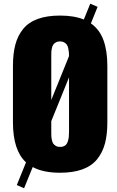

<svg xmlns="http://www.w3.org/2000/svg" viewBox="-20 -905 621 1020"><path d="M252.4 -374 346.7 -606.9Q346.7 -619.1 345.9 -628.2Q345.2 -637.2 342.5 -648.9Q339.8 -660.6 335 -667.7Q330.1 -674.8 320.8 -679.9Q311.5 -685.1 298.8 -685.1Q285.6 -685.1 276.4 -679.7Q267.1 -674.3 262.5 -667.2Q257.8 -660.2 255.4 -647.7Q252.9 -635.3 252.7 -627.2Q252.4 -619.1 252.4 -605ZM298.8 -124.5Q314.9 -124.5 325.2 -131.6Q335.4 -138.7 339.8 -152.3Q344.2 -166 345.5 -177.2Q346.7 -188.5 346.7 -205.1V-494.1L252.4 -261.2V-205.1Q252.4 -191.4 252.7 -183.1Q252.9 -174.8 255.4 -162.4Q257.8 -149.9 262.5 -142.8Q267.1 -135.7 276.4 -130.1Q285.6 -124.5 298.8 -124.5ZM107.9 95.2 69.3 78.1 118.2 -42.5Q48.8 -106 48.8 -255.4V-554.2Q48.8 -619.6 61.5 -667.7Q74.2 -715.8 103 -751.2Q131.8 -786.6 180.7 -804.4Q229.5 -822.3 298.8 -822.3Q374 -822.3 425.3 -801.3L459.5 -885.3L498.5 -868.7L462.9 -780.8Q508.8 -748.5 529.5 -692.1Q550.3 -635.7 550.3 -554.2V-255.4Q550.3 -189.9 537.4 -141.8Q524.4 -93.8 495.4 -58.3Q466.3 -22.9 417.2 -5.1Q368.2 12.7 298.8 12.7Q209.5 12.7 153.8 -17.6Z"/></svg>

Font: Oswald
Style: Heavy
Weight: 800
Designer: Vernon Adams
Foundry: Vernon Adams
Version: 3.0; ttfautohint (v0.95) -l 8 -r 50 -G 200 -x 0 -w "G" -W -c